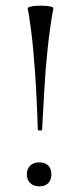

<svg xmlns="http://www.w3.org/2000/svg" viewBox="-20 -649 287 680"><path d="M78 -620Q78 -622 85 -624.5Q92 -627 102.5 -628Q113 -629 124 -629Q135 -629 146 -628Q157 -627 163.5 -624.5Q170 -622 169 -620Q157 -554 149 -479.5Q141 -405 137 -330.5Q133 -256 129 -189Q129 -188 125.5 -187Q122 -186 118 -187Q114 -188 114 -189Q112 -256 108 -330.5Q104 -405 97 -479.5Q90 -554 78 -620ZM119 11Q99 11 87 -0.5Q75 -12 75 -32Q75 -51 87 -62.5Q99 -74 119 -74Q140 -74 151 -62.5Q162 -51 162 -32Q162 -12 151 -0.5Q140 11 119 11Z"/></svg>

Font: Cormorant Garamond Light
Style: Regular
Weight: 400
Version: Version 4.001